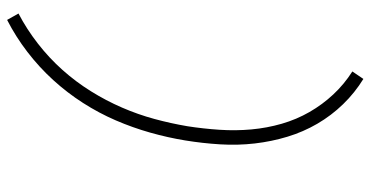

<svg xmlns="http://www.w3.org/2000/svg" viewBox="-271 -610 1042 540"><g transform="rotate(-90 250.0 -340.0)"><path d="M298 161Q259 137 227 104Q195 71 172 31.5Q149 -8 135.5 -52.5Q122 -97 116.5 -144.5Q111 -192 114 -241.5Q117 -291 125 -340Q133 -389 147 -438.5Q161 -488 181.5 -535.5Q202 -583 230.5 -627.5Q259 -672 295 -711.5Q331 -751 374 -784Q417 -817 464 -841L482 -809Q438 -786 397.5 -754.5Q357 -723 323.5 -685.5Q290 -648 263.5 -605.5Q237 -563 217.5 -518Q198 -473 185.5 -427Q173 -381 165 -334Q158 -289 155 -243.5Q152 -198 156 -154Q160 -110 172 -68.5Q184 -27 205 9.5Q226 46 254.5 76.5Q283 107 319 130Z"/></g></svg>

Font: Iosevka SS18 Extralight
Style: Italic
Weight: 200
Italic angle: -9°
Monospace: yes
Designer: Belleve Invis
Foundry: Belleve Invis
Version: Version 25.1.1; ttfautohint (v1.8.4)